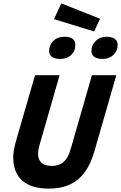

<svg xmlns="http://www.w3.org/2000/svg" viewBox="-20 -1099 715 1134"><path d="M287 -119Q329 -119 356 -143Q383 -167 397 -217L523 -655H667L538 -207Q505 -92 440 -38.5Q375 15 268 15Q165 15 111.5 -32.5Q58 -80 58 -170Q58 -192 63.5 -220.5Q69 -249 83 -296L187 -655H332L211 -234Q208 -222 206.5 -211Q205 -200 205 -189Q205 -155 226 -137Q247 -119 287 -119ZM342 -1079 571 -988 536 -913 299 -986ZM425 -834Q425 -798 400.5 -774.5Q376 -751 337 -751Q305 -751 287.5 -763Q270 -775 270 -798Q270 -833 295 -857.5Q320 -882 360 -882Q393 -882 409 -870Q425 -858 425 -834ZM675 -834Q675 -799 650 -775Q625 -751 587 -751Q554 -751 537 -763Q520 -775 520 -798Q520 -833 545.5 -857.5Q571 -882 610 -882Q641 -882 658 -869.5Q675 -857 675 -834Z"/></svg>

Font: Intel One Mono
Style: Bold Italic
Weight: 700
Italic angle: -16°
Monospace: yes
Designer: Fred Shallcrass
Foundry: Frere-Jones Type LLC
Version: Version 1.400;hotconv 1.1.0;makeotfexe 2.6.0;FJTRelease1.4